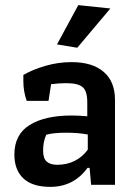

<svg xmlns="http://www.w3.org/2000/svg" viewBox="-20 -720 532 748"><path d="M202 -547 285 -700 410 -687 281 -534ZM36 -118Q36 -196 95.5 -233Q155 -270 259 -270Q287 -270 320 -267V-322Q320 -365 302 -380.5Q284 -396 238 -396Q211 -396 179 -392L169 -327H84Q71 -364 71 -403V-428Q107 -449 157 -463.5Q207 -478 259 -478Q340 -478 384 -440Q428 -402 428 -331V0H335L329 -66H321Q267 8 176 8Q106 8 71 -25Q36 -58 36 -118ZM322 -137V-196Q284 -203 239 -203Q188 -203 160 -195Q153 -178 150.5 -164Q148 -150 148 -132Q148 -103 162 -90.5Q176 -78 203 -78Q240 -78 270.5 -93Q301 -108 322 -137Z"/></svg>

Font: Athiti SemiBold
Style: Regular
Weight: 600
Designer: CadsonDemak Team
Foundry: CadsonDemak
Version: Version 1.033